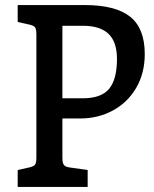

<svg xmlns="http://www.w3.org/2000/svg" viewBox="-20 -740 610 760"><path d="M227 -271V-115Q227 -95 233 -87Q239 -79 257 -77L327 -67V0H50V-67L95 -77Q113 -81 118.5 -88Q124 -95 124 -115V-605Q124 -625 118.5 -632Q113 -639 95 -643L50 -653V-720H315Q437 -720 495 -674Q553 -628 553 -526Q553 -450 519 -392Q485 -334 426.5 -302.5Q368 -271 297 -271ZM308 -638H227V-351H308Q381 -351 412 -388.5Q443 -426 443 -507Q443 -574 409.5 -606Q376 -638 308 -638Z"/></svg>

Font: Enriqueta Medium
Style: Regular
Weight: 500
Designer: Viviana Monsalve, Gustavo Ibarra
Foundry: 72Puntos
Version: Version 2.000